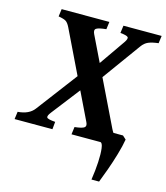

<svg xmlns="http://www.w3.org/2000/svg" viewBox="-136 -707 865 998"><g transform="rotate(15 296.0 -207.5)"><path d="M289.1 0 294.4 -40.5Q335 -44.9 345.9 -53.5Q356.9 -62 347.2 -81.5L128.4 -533.7Q117.7 -555.2 106.4 -562.5Q95.2 -569.8 65.9 -574.7L71.3 -615.2H328.1L322.8 -574.7Q283.7 -570.8 270.8 -563Q257.8 -555.2 268.1 -533.7L487.3 -81.5Q497.6 -60.5 509 -51.8Q520.5 -43 539.1 -40.5L533.7 0ZM609.4 -615.2 604 -574.7Q570.3 -570.8 550.5 -562.5Q530.8 -554.2 516.1 -533.7L328.6 -274.9L300.3 -346.2L430.7 -533.7Q446.8 -556.6 439.5 -564.2Q432.1 -571.8 398.4 -574.7L403.8 -615.2ZM186.5 0H-17.1L-11.7 -40.5Q48.8 -44.9 76.2 -81.5L289.1 -363.3L302.7 -269.5L157.2 -81.5Q140.6 -60.5 144.8 -52Q148.9 -43.5 190.4 -40.5ZM491.2 200.2H450.2Q458 149.9 460.4 104.2Q462.9 58.6 459 29.3Q455.1 0 443.8 0L476.1 -63.5H549.3L567.9 -46.4Q562 -10.7 548.3 35.9Q534.7 82.5 518.8 126.7Q502.9 170.9 491.2 200.2Z"/></g></svg>

Font: Gentium Book Plus
Style: Bold Italic
Weight: 700
Italic angle: -8°
Designer: Victor Gaultney, Annie Olsen, Iska Routamaa, Becca Hirsbrunner
Foundry: SIL International
Version: Version 6.101